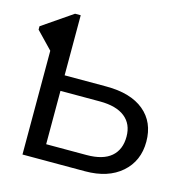

<svg xmlns="http://www.w3.org/2000/svg" viewBox="-102 -786 861 883"><g transform="rotate(15 328.0 -344.0)"><path d="M617 -204Q617 -112 553 -56Q489 0 380 0H82V-494L5 -574V-590L148 -688H175V-402H374Q490 -402 553.5 -349.5Q617 -297 617 -204ZM523 -203Q523 -263 482 -295.5Q441 -328 363 -328H175V-74H367Q445 -74 484 -107.5Q523 -141 523 -203Z"/></g></svg>

Font: Libra Sans
Style: Regular
Weight: 400
Foundry: Context Ltd
Version: Version 1.002